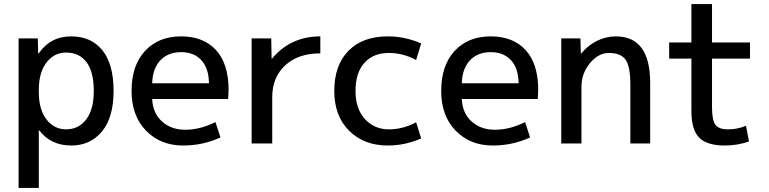

<svg xmlns="http://www.w3.org/2000/svg" viewBox="-20 -710 3803 950"><path d="M171 -445Q229 -530 332 -530Q431 -530 486.5 -461.5Q542 -393 542 -260Q542 -129 484.5 -59.5Q427 10 332 10Q232 10 174 -65H172V220H72V-520H167L169 -445ZM444 -260Q444 -355 408 -402.5Q372 -450 307 -450Q248 -450 210 -400.5Q172 -351 172 -265V-255Q172 -168 210 -119Q248 -70 307 -70Q369 -70 406.5 -119Q444 -168 444 -260Z M733 -298H1014Q1013 -372 976.5 -412Q940 -452 876 -452Q812 -452 773.5 -411.5Q735 -371 733 -298ZM733 -220Q736 -150 781.5 -109Q827 -68 896 -68Q971 -68 1046 -106L1071 -30Q984 10 886 10Q774 10 702.5 -63.5Q631 -137 631 -260Q631 -386 697.5 -458Q764 -530 876 -530Q987 -530 1049 -462Q1111 -394 1111 -265Q1111 -250 1109 -220Z M1565 -530V-446Q1455 -446 1391 -386.5Q1327 -327 1327 -230V0H1225V-520H1322L1324 -420H1326Q1418 -530 1565 -530Z M2039 -413Q1974 -448 1904 -448Q1827 -448 1783 -399Q1739 -350 1739 -260Q1739 -172 1785.5 -121Q1832 -70 1904 -70Q1974 -70 2039 -105L2064 -25Q1984 10 1899 10Q1781 10 1707.5 -63Q1634 -136 1634 -260Q1634 -387 1704 -458.5Q1774 -530 1899 -530Q1984 -530 2064 -495Z M2265 -298H2546Q2545 -372 2508.5 -412Q2472 -452 2408 -452Q2344 -452 2305.5 -411.5Q2267 -371 2265 -298ZM2265 -220Q2268 -150 2313.5 -109Q2359 -68 2428 -68Q2503 -68 2578 -106L2603 -30Q2516 10 2418 10Q2306 10 2234.5 -63.5Q2163 -137 2163 -260Q2163 -386 2229.5 -458Q2296 -530 2408 -530Q2519 -530 2581 -462Q2643 -394 2643 -265Q2643 -250 2641 -220Z M2852 -520 2854 -445H2856Q2888 -485 2933 -507.5Q2978 -530 3027 -530Q3197 -530 3197 -300V0H3099V-290Q3099 -381 3075.5 -414.5Q3052 -448 2992 -448Q2941 -448 2899 -397.5Q2857 -347 2857 -280V0H2757V-520Z M3503 -500H3691V-420H3503V-180Q3503 -115 3520 -92.5Q3537 -70 3581 -70Q3631 -70 3671 -88L3686 -10Q3629 10 3566 10Q3478 10 3439.5 -29Q3401 -68 3401 -160V-420H3291V-500H3401V-690H3503Z"/></svg>

Font: M PLUS 1p Medium
Style: Regular
Weight: 500
Version: Version 1.062